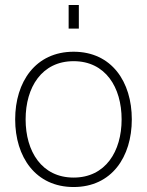

<svg xmlns="http://www.w3.org/2000/svg" viewBox="-20 -740 592 772"><path d="M276 12C429 12 510 -109 510 -260C510 -411 429 -532 276 -532C123 -532 41 -411 41 -260C41 -109 123 12 276 12ZM83 -260C83 -389 148 -494 276 -494C404 -494 469 -389 469 -260C469 -131 404 -26 276 -26C148 -26 83 -131 83 -260ZM256 -625H297V-720H256Z"/></svg>

Font: Aspekta 150
Style: Regular
Weight: 150
Designer: Ivo Dolenc
Version: Version 2.000